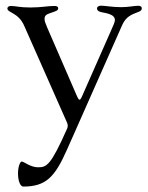

<svg xmlns="http://www.w3.org/2000/svg" viewBox="-20 -456 529 686"><path d="M62.9 210.6C144.2 210.6 175.8 176.8 219.1 79.2L254.6 -0.7L416.9 -367.2C430.8 -397.4 449.6 -403.8 476.2 -414.1C483 -416.9 486.9 -420.8 486.5 -426.1C486.9 -432.9 480.5 -435.4 473.4 -435.4C460.2 -435.4 439.6 -430.4 413 -430.4C381.4 -430.4 358 -435.4 340.9 -435.7C332.7 -435.4 326.7 -432.5 326.7 -425.8C326.7 -418.7 332.4 -415.5 338.1 -413.7C349.8 -409.4 390.6 -408.4 390.6 -384.2C390.6 -377.5 384.6 -364.3 375.4 -343.8L273.1 -111.9L271 -107.6C266.3 -97.3 262.1 -97.3 257.5 -107.2L253.6 -115.8L148.8 -357.2C143.5 -370 138.8 -381 139.2 -388.5C138.8 -404.8 152.3 -406.2 170.5 -413C179.3 -416.5 187.9 -418.3 187.9 -426.1C187.9 -433.2 181.1 -434.7 174 -434.7C148.8 -434.7 129.3 -429.3 89.5 -429.3C51.5 -429 35.5 -434.7 18.8 -434.7C10.7 -434.7 6.4 -430.4 6.4 -425.8C6.4 -409.8 45.1 -412.3 66.4 -364L220.2 -16.3C222.7 -8.9 222.7 -3.6 219.8 3.6C160.9 136.4 146.7 141.7 115.4 141.7C89.1 141.7 65 121.1 57.9 121.1C50.8 121.4 43.7 142.8 44.4 167.3C45.1 193.2 53.6 210.6 62.9 210.6Z"/></svg>

Font: Margiela Serif
Style: Regular
Weight: 400
Designer: Andreas Faust, Stefan Endress
Version: Version 1.002;FEAKit 1.0